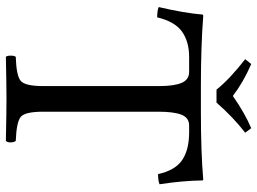

<svg xmlns="http://www.w3.org/2000/svg" viewBox="-128 -724 854 637"><g transform="rotate(90 298.5 -405.0)"><path d="M276.9 -696.8Q240.7 -741.7 175.8 -792L191.9 -812Q252 -786.1 297.9 -751Q355 -791 404.8 -812L419.9 -792Q370.1 -753.9 319.8 -696.8ZM350.1 -122.1Q350.1 -62 366.9 -47.6Q383.8 -33.2 446.8 -30.8Q451.7 -25.9 451.9 -13.9Q452.1 -2 446.8 2Q346.7 0 308.1 0Q266.1 0 168 2Q164.1 -2 164.1 -13.9Q164.1 -25.9 168 -30.8Q231 -32.7 248 -47.4Q265.1 -62 265.1 -122.1V-506.8Q265.1 -555.7 254.6 -580.8Q244.1 -606 217.8 -606H168.9Q117.2 -606 84 -582Q50.8 -558.1 37.1 -500Q15.1 -500 2.9 -504.9Q22.9 -590.8 27.8 -649.9Q27.8 -652.8 32.2 -652.8Q133.3 -645 265.1 -645H351.1Q483.9 -645 575.2 -652.8Q578.1 -652.8 578.1 -649.9Q579.1 -584 590.8 -507.8Q579.6 -502.9 557.1 -502.9Q544.9 -559.1 511 -582.5Q477.1 -606 418 -606H396Q370.1 -606 360.1 -580.6Q350.1 -555.2 350.1 -503.9Z"/></g></svg>

Font: Linux Libertine O
Style: Regular
Weight: 400
Designer: Philipp H. Poll
Foundry: Philipp H. Poll
Version: Version 5.3.0